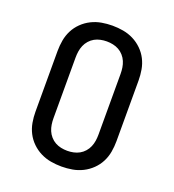

<svg xmlns="http://www.w3.org/2000/svg" viewBox="-136 -849 872 962"><g transform="rotate(20 300.0 -367.5)"><path d="M300 8Q271 8 242.5 3Q214 -2 188 -15Q162 -28 141 -48.5Q120 -69 107 -94.5Q94 -120 89 -148.5Q84 -177 84 -206V-529Q84 -558 89 -586.5Q94 -615 107 -640.5Q120 -666 141 -686.5Q162 -707 188 -720Q214 -733 242.5 -738Q271 -743 300 -743Q329 -743 357.5 -738Q386 -733 412 -720Q438 -707 459 -686.5Q480 -666 493 -640.5Q506 -615 511 -586.5Q516 -558 516 -529V-206Q516 -177 511 -148.5Q506 -120 493 -94.5Q480 -69 459 -48.5Q438 -28 412 -15Q386 -2 357.5 3Q329 8 300 8ZM300 -76Q317 -76 333.5 -79.5Q350 -83 364.5 -91Q379 -99 390.5 -112Q402 -125 408.5 -140.5Q415 -156 417.5 -172.5Q420 -189 420 -206V-529Q420 -546 417.5 -562.5Q415 -579 408.5 -594.5Q402 -610 390.5 -623Q379 -636 364.5 -644Q350 -652 333.5 -655.5Q317 -659 300 -659Q283 -659 266.5 -655.5Q250 -652 235.5 -644Q221 -636 209.5 -623Q198 -610 191.5 -594.5Q185 -579 182.5 -562.5Q180 -546 180 -529V-206Q180 -189 182.5 -172.5Q185 -156 191.5 -140.5Q198 -125 209.5 -112Q221 -99 235.5 -91Q250 -83 266.5 -79.5Q283 -76 300 -76Z"/></g></svg>

Font: Iosevka HT Medium Extended
Style: Regular
Weight: 500
Width: 7
Monospace: yes
Designer: Belleve Invis
Foundry: Belleve Invis
Version: Version 32.3.0; ttfautohint (v1.8.4)